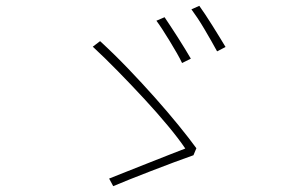

<svg xmlns="http://www.w3.org/2000/svg" viewBox="-20 -712 996 658"><path d="M544 -653Q552 -641 564 -623Q576 -605 589 -584.5Q602 -564 614 -544.5Q626 -525 634 -511L604 -496Q597 -511 585.5 -531Q574 -551 561.5 -571.5Q549 -592 537 -610.5Q525 -629 516 -641ZM663 -692Q671 -681 683 -663Q695 -645 707.5 -625Q720 -605 732 -585.5Q744 -566 753 -551L724 -536Q716 -551 704.5 -571Q693 -591 681 -611.5Q669 -632 657 -650Q645 -668 636 -680ZM643 -180Q614 -170 575.5 -155.5Q537 -141 498 -126Q459 -111 424 -97Q389 -83 368 -74L354 -100Q377 -109 413 -123.5Q449 -138 487.5 -153Q526 -168 561 -182Q596 -196 615 -203Q592 -237 555 -281.5Q518 -326 474.5 -373Q431 -420 385 -467Q339 -514 298 -552L323 -571Q371 -527 419 -477Q467 -427 511 -377.5Q555 -328 592 -282.5Q629 -237 653 -204Z"/></svg>

Font: Kinto Sans Thin
Style: Regular
Weight: 100
Designer: Authors: Ryoko NISHIZUKA  (kana & ideographs); Paul D. Hunt (Latin, Greek & Cyrillic); Wenlong ZHANG  (bopomofo); Sandol
Foundry: Adobe Systems Incorporated, ookami Inc.
Version: Version 0.001